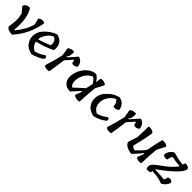

<svg xmlns="http://www.w3.org/2000/svg" viewBox="367 -1927 3303 3303"><g transform="rotate(45 2018.5 -276.0)"><path d="M373 -517Q456 -575 503 -525Q453 -221 252 -1Q207 2 166.5 -13Q126 -28 112 -59Q129 -174 129.5 -235.5Q130 -297 111 -373L27 -476Q51 -550 143 -545Q245 -403 219 -87L228 -81Q368 -249 403 -403Z M798 -553Q891 -533 927 -470Q963 -407 949 -320Q778 -239 628 -208Q640 -112 733 -72Q843 -103 905 -157Q929 -157 937.5 -145Q946 -133 942 -105Q916 -74 846.5 -42Q777 -10 723 0Q619 -21 567.5 -87Q516 -153 518 -245Q521 -300 553 -367Q660 -506 798 -553ZM625 -268V-262Q734 -290 854 -345Q857 -400 842 -432.5Q827 -465 786 -486L771 -482Q710 -448 668.5 -385Q627 -322 625 -268Z M1181 -396 1191 -387Q1277 -486 1331 -545Q1379 -537 1409 -499Q1439 -461 1440 -406Q1381 -358 1326 -388Q1328 -433 1307 -447Q1241 -374 1195 -320Q1174 -148 1149 -7Q1112 4 1076 -2.5Q1040 -9 1026 -31Q1087 -224 1116 -365L1092 -512Q1143 -559 1215 -548Q1223 -521 1210 -445Z M1784 -163 1647 -13Q1557 -16 1511 -63.5Q1465 -111 1464 -190.5Q1463 -270 1502 -352.5Q1541 -435 1610 -489.5Q1679 -544 1755 -545Q1811 -516 1852 -442L1853 -444Q1854 -514 1870 -547Q1922 -552 1950.5 -543.5Q1979 -535 1993 -511L1913 -358Q1898 -237 1887 -7Q1855 5 1815 -3Q1775 -11 1751 -35L1796 -152ZM1576 -193Q1576 -121 1628 -90Q1780 -229 1804 -252L1833 -379Q1803 -440 1748 -477Q1667 -442 1621.5 -365Q1576 -288 1576 -193Z M2323 -547Q2387 -536 2425 -493.5Q2463 -451 2472 -391Q2453 -367 2421.5 -359Q2390 -351 2358 -361Q2357 -405 2345.5 -430.5Q2334 -456 2308 -482L2287 -478Q2224 -441 2184 -379.5Q2144 -318 2141 -255.5Q2138 -193 2160.5 -147Q2183 -101 2245 -71Q2356 -105 2418 -162Q2463 -164 2455 -111Q2421 -76 2354 -42.5Q2287 -9 2230 0Q2123 -23 2075 -89Q2027 -155 2031 -243Q2032 -301 2066 -363Q2177 -516 2323 -547Z M2688 -396 2698 -387Q2784 -486 2838 -545Q2886 -537 2916 -499Q2946 -461 2947 -406Q2888 -358 2833 -388Q2835 -433 2814 -447Q2748 -374 2702 -320Q2681 -148 2656 -7Q2619 4 2583 -2.5Q2547 -9 2533 -31Q2594 -224 2623 -365L2599 -512Q2650 -559 2722 -548Q2730 -521 2717 -445Z M3023 -277 3029 -444V-546Q3109 -562 3156 -511Q3145 -396 3077 -131Q3089 -100 3147 -83Q3243 -170 3297 -246V-248Q3330 -425 3363 -547Q3417 -550 3445 -542.5Q3473 -535 3488 -511L3409 -358Q3391 -205 3388 -7Q3354 4 3319 -3Q3284 -10 3261 -32L3309 -155L3297 -165Q3239 -89 3151 0Q2994 -20 2967 -108Z M3659 -367Q3578 -352 3558 -401Q3585 -514 3668 -545Q3813 -500 3906 -496L3925 -545Q3970 -545 3991.5 -534.5Q4013 -524 4023 -498Q4006 -374 3635 -109L3638 -100Q3658 -99 3702 -98Q3804 -94 3860 -86Q3879 -122 3887 -164Q3976 -185 3985 -125Q3960 -44 3874 0Q3776 -44 3615 -49L3611 -45L3619 -22Q3599 5 3526 0Q3508 -27 3509 -58.5Q3510 -90 3537.5 -121Q3565 -152 3609.5 -185Q3654 -218 3702.5 -253Q3751 -288 3803 -336.5Q3855 -385 3887 -434L3882 -443Q3798 -443 3693 -467Q3664 -426 3659 -367Z"/></g></svg>

Font: Tillana Medium
Style: Regular
Weight: 500
Designer: Lipi Raval (Devanagari, Latin), Jonny Pinhorn (Latin)
Foundry: Indian Type Foundry
Version: Version 2.003;PS 1.0;hotconv 1.0.79;makeotf.lib2.5.61930; tt